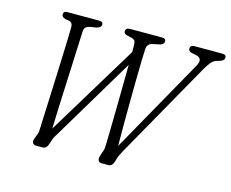

<svg xmlns="http://www.w3.org/2000/svg" viewBox="-98 -840 1180 980"><g transform="rotate(15 491.5 -350.0)"><path d="M793 -680.5Q793 -700 816 -700H962.5Q983.5 -700 983 -683.5Q982.5 -669.5 962 -662L942 -656Q927.5 -651.5 915 -636.8Q902.5 -622 888 -596.5L602 -89.5Q594.5 -75.5 589.5 -65.5Q584.5 -55.5 580.5 -43L576 -27.5Q568 0 548 0H511.5Q499 0 494 -9.5Q489 -19 494.5 -35L502.5 -59Q507.5 -71.5 508 -80.8Q508.5 -90 509 -102Q509.5 -124.5 510.5 -172.2Q511.5 -220 512.5 -281Q513.5 -342 514.2 -405Q515 -468 515.5 -521L261.5 -96Q252 -79.5 245.5 -69.5Q239 -59.5 235.5 -47L230 -29.5Q225.5 -15 218.8 -7.5Q212 0 198.5 0H167.5Q153 0 147.5 -9Q142 -18 148 -34L156 -54Q161 -65.5 161.8 -76Q162.5 -86.5 163 -103.5Q163.5 -118 165 -156Q166.5 -194 168.8 -246Q171 -298 173.2 -355.2Q175.5 -412.5 177.5 -466.8Q179.5 -521 180.8 -563.2Q182 -605.5 182.5 -626.5Q183.5 -655 164 -659.5L143 -663Q123 -669 123 -682.5Q123 -700 143.5 -700H312.5Q332.5 -700 332 -683.5Q331 -668 308 -662.5L274 -657Q259 -653.5 251.8 -646.5Q244.5 -639.5 244 -621.5Q243 -598 241 -551.2Q239 -504.5 236.5 -445Q234 -385.5 231.2 -322.8Q228.5 -260 226.2 -203.2Q224 -146.5 223 -106L516 -589Q516 -612 515.5 -626Q515.5 -641 511 -647.8Q506.5 -654.5 496.5 -657.5L465.5 -665Q451.5 -670 451.5 -681Q451.5 -700 475 -700H644.5Q664 -700 664 -684Q664 -670 645 -663.5L602.5 -654.5Q577 -647.5 576 -617.5Q574.5 -595.5 573.5 -549.8Q572.5 -504 571.8 -445.2Q571 -386.5 570.5 -323.8Q570 -261 570 -204.5Q570 -148 570.5 -107.5L850.5 -606Q873 -646 840.5 -656.5L812 -662.5Q793 -667 793 -680.5Z"/></g></svg>

Font: Fraunces 144pt SuperSoft Light
Style: Italic
Weight: 300
Italic angle: -16°
Version: Version 1.000;[b76b70a41]